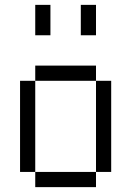

<svg xmlns="http://www.w3.org/2000/svg" viewBox="-20 -770 540 790"><path d="M125 -62.5V0H375V-62.5ZM125 -62.5Q125 -62.5 125 -437.5H62.5Q62.5 -437.5 62.5 -62.5ZM375 -62.5H437.5Q437.5 -62.5 437.5 -437.5H375Q375 -437.5 375 -62.5ZM125 -437.5H375V-500H125ZM125 -750Q125 -750 125 -625H187.5Q187.5 -625 187.5 -750ZM312.5 -750Q312.5 -750 312.5 -625H375Q375 -625 375 -750Z"/></svg>

Font: CalcUnifontExMono
Style: Regular
Weight: 500
Version: Version 15.0.06